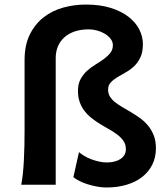

<svg xmlns="http://www.w3.org/2000/svg" viewBox="-20 -811 734 843"><path d="M326.7 -143.1Q336.9 -134.3 350.8 -126Q364.7 -117.7 381.1 -111.6Q397.5 -105.5 414.8 -101.6Q432.1 -97.7 449.2 -97.7Q467.3 -97.7 482.4 -101.6Q497.6 -105.5 508.8 -112.8Q520 -120.1 526.4 -130.9Q532.7 -141.6 532.7 -155.8Q532.7 -176.8 522 -192.4Q511.2 -208 493.9 -220.9Q476.6 -233.9 454.8 -245.8Q433.1 -257.8 411.6 -271.5Q394 -282.7 377.9 -295.9Q361.8 -309.1 349.4 -325.9Q336.9 -342.8 329.6 -364Q322.3 -385.3 322.3 -412.6Q322.3 -442.4 333.7 -463.4Q345.2 -484.4 362.1 -499.8Q378.9 -515.1 398.9 -527.3Q418.9 -539.6 435.8 -551.8Q452.6 -564 464.1 -578.4Q475.6 -592.8 475.6 -612.3Q475.6 -627.4 465.8 -640.4Q456.1 -653.3 440.7 -662.6Q425.3 -671.9 406.7 -677Q388.2 -682.1 370.1 -682.1Q335 -682.1 307.9 -672.9Q280.8 -663.6 262.2 -646.7Q243.7 -629.9 234.1 -606.9Q224.6 -584 224.6 -556.6V0H73.2Q77.1 -19 80.1 -45.9Q83 -72.8 84.7 -104.2Q86.4 -135.7 87.2 -170.7Q87.9 -205.6 87.9 -241.2V-546.9Q87.9 -612.8 110.8 -659.2Q133.8 -705.6 171.4 -734.9Q209 -764.2 257.3 -777.6Q305.7 -791 356.4 -791Q418.9 -791 465.8 -776.4Q512.7 -761.7 544.2 -737.3Q575.7 -712.9 591.6 -681.6Q607.4 -650.4 607.4 -617.2Q607.4 -582 596.2 -558.6Q585 -535.2 567.9 -519.3Q550.8 -503.4 531 -492.7Q511.2 -481.9 494.1 -471.4Q477.1 -460.9 465.8 -448.5Q454.6 -436 454.6 -417.5Q454.6 -400.4 462.6 -387.2Q470.7 -374 484.4 -363Q498 -352.1 515.4 -341.8Q532.7 -331.5 551.3 -320.8Q571.8 -308.6 592 -294.4Q612.3 -280.3 628.4 -261.5Q644.5 -242.7 654.5 -218Q664.6 -193.4 664.6 -160.2Q664.6 -119.6 648.4 -87.6Q632.3 -55.7 603.5 -33.4Q574.7 -11.2 534.9 0.5Q495.1 12.2 447.8 12.2Q427.7 12.2 406.5 8.3Q385.3 4.4 365.5 -1.7Q345.7 -7.8 329.3 -16.1Q313 -24.4 302.2 -33.2Z"/></svg>

Font: Andika New Basic
Style: Bold
Weight: 700
Designer: Victor Gaultney, Annie Olsen, Pablo Ugerman
Foundry: SIL International
Version: Version 5.500; ttfautohint (v1.8.3)